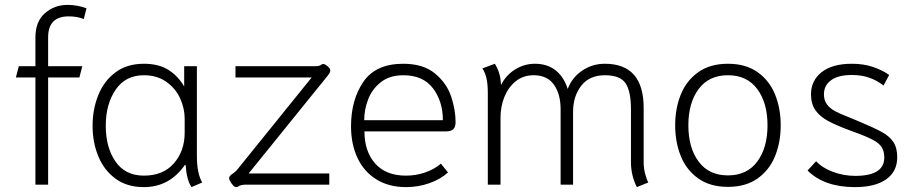

<svg xmlns="http://www.w3.org/2000/svg" viewBox="-20 -756 3748 786"><path d="M125 -439H45L57 -485H125V-603Q125 -668 164 -702Q203 -736 256 -736Q297 -736 334 -722L323 -678Q296 -689 261 -689Q177 -689 177 -603V-485H317L305 -439H177V0H125Z M359 -241Q359 -309 382.5 -367Q406 -425 453 -460Q500 -495 569 -495Q629 -495 668.5 -470.5Q708 -446 734 -402V-485H786V-118Q786 -45 808 -9L764 10Q744 -19 740 -80L737 -81Q674 10 569 10Q500 10 453 -24.5Q406 -59 382.5 -116Q359 -173 359 -241ZM736 -213V-271Q736 -312 717.5 -353Q699 -394 661 -421Q623 -448 569 -448Q494 -448 453.5 -389Q413 -330 413 -241Q413 -152 453 -94.5Q493 -37 569 -37Q648 -37 692 -87.5Q736 -138 736 -213Z M947 10Q935 10 920 -18Q918 -21 918 -27Q918 -36 934 -46Q946 -54 954 -65L1256 -439H944V-485H1270Q1289 -485 1295 -491Q1298 -494 1303 -494Q1312 -494 1325 -481Q1332 -474 1332 -467Q1332 -459 1323 -448L998 -46H1328V0H985Q966 0 956 7Q952 10 947 10Z M1417 -239Q1417 -347 1467.5 -421Q1518 -495 1631 -495Q1713 -495 1761 -455Q1809 -415 1827 -360.5Q1845 -306 1845 -256Q1845 -236 1835.5 -227Q1826 -218 1804 -218H1472Q1472 -136 1516 -86.5Q1560 -37 1642 -37Q1683 -37 1720.5 -50Q1758 -63 1785 -86L1814 -50Q1783 -22 1737.5 -6Q1692 10 1642 10Q1572 10 1521 -21.5Q1470 -53 1443.5 -109.5Q1417 -166 1417 -239ZM1793 -264Q1793 -341 1752.5 -394.5Q1712 -448 1631 -448Q1575 -448 1539 -419.5Q1503 -391 1487 -349Q1471 -307 1471 -264Z M2563 -92V-309Q2563 -382 2541 -415Q2519 -448 2456 -448Q2393 -448 2359.5 -405Q2326 -362 2326 -298V0H2275V-309Q2275 -371 2247.5 -409.5Q2220 -448 2165 -448Q2122 -448 2091.5 -423.5Q2061 -399 2045 -359.5Q2029 -320 2029 -274V0H1977V-373Q1977 -412 1971.5 -435.5Q1966 -459 1955 -476L2006 -495Q2007 -492 2013.5 -481Q2020 -470 2025 -451Q2030 -432 2031 -408Q2051 -448 2088.5 -471.5Q2126 -495 2170 -495Q2220 -495 2254 -468.5Q2288 -442 2304 -392Q2322 -439 2363.5 -467Q2405 -495 2456 -495Q2615 -495 2615 -314V-92Q2615 -69 2620.5 -46.5Q2626 -24 2634 -9L2587 10Q2563 -38 2563 -92Z M2744 -243Q2744 -312 2767 -369Q2790 -426 2838.5 -460.5Q2887 -495 2960 -495Q3033 -495 3081.5 -460.5Q3130 -426 3153 -369Q3176 -312 3176 -243Q3176 -174 3153 -117Q3130 -60 3081.5 -25.5Q3033 9 2960 9Q2887 9 2838.5 -25.5Q2790 -60 2767 -117Q2744 -174 2744 -243ZM3122 -243Q3122 -335 3080 -391.5Q3038 -448 2960 -448Q2882 -448 2840 -391.5Q2798 -335 2798 -243Q2798 -151 2840 -94.5Q2882 -38 2960 -38Q3038 -38 3080 -94.5Q3122 -151 3122 -243Z M3286 -58 3321 -96Q3347 -68 3391 -52Q3435 -36 3481 -36Q3600 -36 3600 -111Q3600 -137 3589.5 -153.5Q3579 -170 3551.5 -184.5Q3524 -199 3465 -220Q3405 -242 3370.5 -260.5Q3336 -279 3318 -305Q3300 -331 3300 -370Q3300 -426 3343.5 -460.5Q3387 -495 3468 -495Q3516 -495 3555 -481.5Q3594 -468 3620 -449L3597 -406Q3568 -428 3537 -438.5Q3506 -449 3467 -449Q3411 -449 3382 -427.5Q3353 -406 3353 -370Q3353 -345 3365.5 -328.5Q3378 -312 3398.5 -301Q3419 -290 3460 -274L3489 -262Q3556 -234 3588.5 -216.5Q3621 -199 3637 -175Q3653 -151 3653 -112Q3653 -54 3608 -22Q3563 10 3480 10Q3354 10 3286 -58Z"/></svg>

Font: Niramit ExtraLight
Style: Regular
Weight: 200
Designer: Katatrad Aksorn Co.,Ltd.
Foundry: Cadson Demak Co.,Ltd.
Version: Version 1.000; ttfautohint (v1.6)